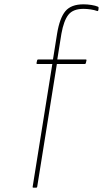

<svg xmlns="http://www.w3.org/2000/svg" viewBox="-20 -683 520 888"><path d="M134 185Q130 185 131 181L222 -387H153Q148 -387 149 -392L152 -405Q153 -408 157 -408H225L244 -527Q256 -600 282.5 -631.5Q309 -663 366 -663Q384 -663 403 -660Q422 -657 433 -652Q436 -651 436 -647L435 -636Q433 -631 430 -632Q416 -637 399 -639.5Q382 -642 366 -642Q318 -642 296.5 -615Q275 -588 264 -527L245 -408H377Q381 -408 380 -404L377 -391Q376 -387 372 -387H243L152 181Q151 185 148 185Z"/></svg>

Font: Sofia Sans Condensed Thin
Style: Italic
Weight: 250
Italic angle: -9°
Version: Version 4.100